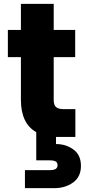

<svg xmlns="http://www.w3.org/2000/svg" viewBox="-20 -714 446 1001"><path d="M272 37Q324 37 363 65.5Q402 94 402 151Q402 208 361 237.5Q320 267 263 267H110V173H240Q260 173 270 167Q280 161 280 147Q280 133 270 127.5Q260 122 240 122H169V-25Q89 -70 89 -194V-416H21V-558H89V-694H260V-558H372V-416H260V-192Q260 -167 272 -156Q284 -145 312 -145H373V0H286H272Z"/></svg>

Font: MSTAGE
Style: Bold
Weight: 700
Designer: Ninad Kale (Devanagari), Jonny Pinhorn (Latin)
Foundry: Indian Type Foundry
Version: 4.004